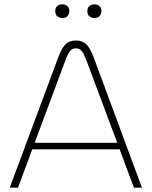

<svg xmlns="http://www.w3.org/2000/svg" viewBox="-20 -866 700 886"><path d="M246 -594 25 0H63L129 -177H532L598 0H635L415 -594C394 -650 377 -679 330 -679C284 -679 267 -650 246 -594ZM140 -207 280 -583C297 -629 307 -643 330 -643C354 -643 364 -626 380 -584L521 -207ZM235 -814C235 -796 246 -783 268 -783C289 -783 299 -796 300 -814V-815C300 -834 287 -846 268 -846C246 -846 235 -833 235 -815ZM383 -814C383 -796 394 -783 416 -783C437 -783 447 -796 448 -814V-815C448 -834 436 -846 416 -846C394 -846 383 -833 383 -815Z"/></svg>

Font: LT Wave Alt Thin
Style: Regular
Weight: 100
Designer: Daniel Lyons
Version: Version 2.5 (Glyphs App)